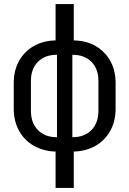

<svg xmlns="http://www.w3.org/2000/svg" viewBox="-20 -750 640 950"><path d="M255 180V0Q194 -2 147 -29Q100 -56 74 -103.5Q48 -151 48 -212V-340Q48 -401 74 -448Q100 -495 147 -522Q194 -549 255 -550V-730H345V-550Q407 -549 453.5 -522Q500 -495 526 -448Q552 -401 552 -340V-212Q552 -151 526 -103.5Q500 -56 453.5 -29Q407 -2 345 0V180ZM262 -71V-479Q202 -479 167.5 -444Q133 -409 133 -350V-202Q133 -142 167.5 -106.5Q202 -71 262 -71ZM338 -71Q398 -71 432.5 -106.5Q467 -142 467 -202V-350Q467 -409 432.5 -444Q398 -479 338 -479Z"/></svg>

Font: JetBrainsMonoNL NFM
Style: Regular
Weight: 400
Monospace: yes
Designer: Philipp Nurullin, Konstantin Bulenkov
Foundry: JetBrains
Version: Version 2.304; ttfautohint (v1.8.4.7-5d5b);Nerd Fonts 3.3.0